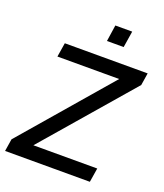

<svg xmlns="http://www.w3.org/2000/svg" viewBox="-161 -1008 949 1113"><g transform="rotate(20 313.5 -451.0)"><path d="M4 0 16 -76 483 -618H102L116 -705H627L615 -629L147 -87H541L527 0ZM341 -801 356 -902H460L444 -801Z"/></g></svg>

Font: Mulish SemiBold
Style: Italic
Weight: 600
Italic angle: -9°
Designer: Vernon Adams
Foundry: Vernon Adams
Version: Version 3.603; ttfautohint (v1.8.3)